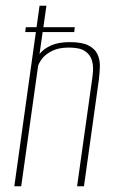

<svg xmlns="http://www.w3.org/2000/svg" viewBox="-20 -650 402 670"><path d="M30 0 118 -630H142L118 -462Q134 -481 159.5 -492Q185 -503 224 -503Q266 -503 288.5 -491.5Q311 -480 320 -461Q329 -442 328.5 -419Q328 -396 325 -372L273 0H249L300 -363Q303 -381 304.5 -402Q306 -423 300 -441.5Q294 -460 276 -472Q258 -484 220 -484Q185 -484 162 -472.5Q139 -461 127.5 -446Q116 -431 113 -420L54 0ZM68 -538 70 -555H241L239 -538Z"/></svg>

Font: Alumni Sans SC Thin
Style: Italic
Weight: 100
Italic angle: -8°
Designer: Robert E. Leuschke
Foundry: Robert E. Leuschke
Version: Version 1.016